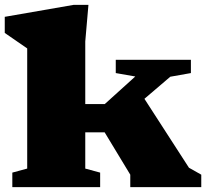

<svg xmlns="http://www.w3.org/2000/svg" viewBox="-22 -767 846 787"><path d="M327.5 -76 388.5 -59.5V0H28.5V-59.5L89.5 -76V-568.5L-2.5 -632V-698L279.5 -747H340.5L327.5 -597V-340.5H407.5L532.5 -453.5L452.5 -467.5V-522H760.5V-467.5L676 -452.5L570 -362L752.5 -79.5L803 -51V0H512V-51L407 -224.5H327.5Z"/></svg>

Font: Newsreader Caption ExtraBold
Style: Regular
Weight: 800
Designer: Hugues Gentile
Foundry: Production Type
Version: Version 1.001